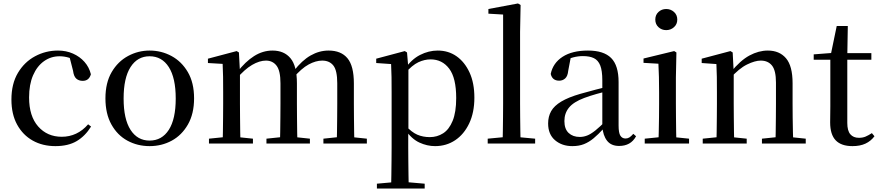

<svg xmlns="http://www.w3.org/2000/svg" viewBox="-20 -829 5081 1109"><path d="M300 15Q226 15 169 -17Q112 -49 79 -109Q46 -169 46 -254Q46 -345 83.5 -408Q121 -471 182.5 -504Q244 -537 315 -537Q362 -537 401.5 -519.5Q441 -502 468 -471.5Q495 -441 505 -400Q494 -362 458 -362Q435 -362 420.5 -375Q406 -388 402 -420L379 -510L434 -469Q404 -488 377.5 -496Q351 -504 324 -504Q274 -504 234 -475.5Q194 -447 171 -394Q148 -341 148 -266Q148 -158 200.5 -98.5Q253 -39 337 -39Q381 -39 419.5 -57Q458 -75 489 -111L506 -98Q472 -43 423 -14Q374 15 300 15Z M844 15Q774 15 716 -16.5Q658 -48 623.5 -110Q589 -172 589 -261Q589 -351 625 -412.5Q661 -474 719.5 -505.5Q778 -537 844 -537Q912 -537 970.5 -505.5Q1029 -474 1065 -412.5Q1101 -351 1101 -261Q1101 -172 1065.5 -110Q1030 -48 972 -16.5Q914 15 844 15ZM844 -17Q915 -17 955 -79Q995 -141 995 -260Q995 -379 955 -441.5Q915 -504 844 -504Q774 -504 734 -441.5Q694 -379 694 -260Q694 -141 734 -79Q774 -17 844 -17Z M1187 0V-28L1295 -39H1336L1441 -28V0ZM1266 0Q1267 -25 1267.5 -66Q1268 -107 1268.5 -152Q1269 -197 1269 -230V-296Q1269 -347 1268.5 -385Q1268 -423 1266 -460L1181 -465V-490L1347 -534L1360 -526L1366 -413V-410V-230Q1366 -197 1366.5 -152Q1367 -107 1367.5 -66Q1368 -25 1369 0ZM1519 0V-28L1624 -39H1667L1770 -28V0ZM1597 0Q1598 -25 1598.5 -65.5Q1599 -106 1599.5 -151Q1600 -196 1600 -230V-348Q1600 -420 1577.5 -449.5Q1555 -479 1516 -479Q1479 -479 1436 -454Q1393 -429 1345 -373L1337 -412H1350Q1397 -473 1447.5 -505Q1498 -537 1554 -537Q1621 -537 1658 -492.5Q1695 -448 1695 -348V-230Q1695 -196 1695.5 -151Q1696 -106 1696.5 -65.5Q1697 -25 1698 0ZM1848 0V-28L1952 -39H1995L2099 -28V0ZM1925 0Q1926 -25 1926.5 -65.5Q1927 -106 1927.5 -151Q1928 -196 1928 -230V-348Q1928 -422 1905.5 -450.5Q1883 -479 1841 -479Q1804 -479 1762.5 -456.5Q1721 -434 1673 -378L1663 -419H1677Q1724 -480 1774 -508.5Q1824 -537 1878 -537Q1950 -537 1987 -492.5Q2024 -448 2024 -347V-230Q2024 -196 2024.5 -151Q2025 -106 2025.5 -65.5Q2026 -25 2027 0Z M2157 260V232L2268 222H2318L2433 232V260ZM2239 260Q2240 223 2240.5 182Q2241 141 2241.5 99.5Q2242 58 2242 23V-293Q2242 -344 2241.5 -383.5Q2241 -423 2239 -459L2153 -465V-490L2318 -534L2331 -526L2338 -443L2339 -437V-78L2338 -67V23Q2338 57 2338.5 98.5Q2339 140 2339.5 181.5Q2340 223 2341 260ZM2493 15Q2447 15 2402.5 -5.5Q2358 -26 2321 -79H2308L2323 -103Q2358 -65 2390.5 -51Q2423 -37 2463 -37Q2505 -37 2539.5 -59Q2574 -81 2594.5 -131Q2615 -181 2615 -263Q2615 -379 2574.5 -432.5Q2534 -486 2467 -486Q2432 -486 2396.5 -469.5Q2361 -453 2319 -405L2307 -429H2317Q2356 -486 2406 -511.5Q2456 -537 2508 -537Q2570 -537 2617 -504Q2664 -471 2692 -410.5Q2720 -350 2720 -265Q2720 -179 2690 -116Q2660 -53 2609 -19Q2558 15 2493 15Z M2797 0V-28L2913 -39H2953L3071 -28V0ZM2883 0Q2884 -33 2884.5 -72.5Q2885 -112 2885.5 -153Q2886 -194 2886 -230V-745L2801 -750V-777L2972 -809L2987 -800L2984 -644V-230Q2984 -194 2984.5 -153Q2985 -112 2985.5 -72.5Q2986 -33 2987 0Z M3286 15Q3226 15 3186 -19Q3146 -53 3146 -116Q3146 -156 3163.5 -187Q3181 -218 3222 -242.5Q3263 -267 3332 -287Q3373 -299 3420 -311Q3467 -323 3507 -333V-308Q3467 -298 3426.5 -286.5Q3386 -275 3354 -263Q3293 -240 3266.5 -207.5Q3240 -175 3240 -130Q3240 -84 3264.5 -61Q3289 -38 3329 -38Q3350 -38 3371 -46Q3392 -54 3419 -75.5Q3446 -97 3483 -135L3493 -86H3466Q3436 -53 3409 -30.5Q3382 -8 3353 3.5Q3324 15 3286 15ZM3556 14Q3510 14 3486.5 -16Q3463 -46 3459 -98V-101V-365Q3459 -421 3447 -451Q3435 -481 3410.5 -493Q3386 -505 3347 -505Q3319 -505 3290.5 -497.5Q3262 -490 3228 -472L3277 -499L3262 -420Q3259 -389 3244.5 -376Q3230 -363 3210 -363Q3170 -363 3161 -402Q3174 -465 3229.5 -501Q3285 -537 3376 -537Q3467 -537 3510 -494Q3553 -451 3553 -355V-104Q3553 -61 3563.5 -45Q3574 -29 3593 -29Q3605 -29 3615 -35Q3625 -41 3638 -56L3654 -42Q3638 -13 3613.5 0.5Q3589 14 3556 14Z M3704 0V-28L3813 -39H3853L3960 -28V0ZM3783 0Q3784 -25 3785 -66Q3786 -107 3786.5 -152Q3787 -197 3787 -230V-294Q3787 -345 3786 -384.5Q3785 -424 3783 -461L3697 -466V-491L3874 -534L3887 -526L3884 -382V-230Q3884 -197 3884.5 -152Q3885 -107 3885.5 -66Q3886 -25 3887 0ZM3828 -655Q3802 -655 3783.5 -672Q3765 -689 3765 -716Q3765 -743 3783.5 -760Q3802 -777 3828 -777Q3854 -777 3873 -760Q3892 -743 3892 -716Q3892 -689 3873 -672Q3854 -655 3828 -655Z M4039 0V-28L4147 -39H4188L4293 -28V0ZM4118 0Q4119 -25 4119.5 -66Q4120 -107 4120.5 -152Q4121 -197 4121 -230V-295Q4121 -346 4120.5 -384.5Q4120 -423 4118 -459L4033 -465V-490L4199 -534L4212 -526L4218 -410V-409V-230Q4218 -197 4218.5 -152Q4219 -107 4219.5 -66Q4220 -25 4221 0ZM4381 0V-28L4487 -39H4529L4634 -28V0ZM4459 0Q4460 -25 4460.5 -65.5Q4461 -106 4461.5 -151Q4462 -196 4462 -230V-352Q4462 -422 4439 -450.5Q4416 -479 4374 -479Q4341 -479 4295 -456.5Q4249 -434 4197 -376L4190 -412H4201Q4256 -480 4309 -508.5Q4362 -537 4415 -537Q4482 -537 4520 -492.5Q4558 -448 4558 -348V-230Q4558 -196 4558.5 -151Q4559 -106 4560 -65.5Q4561 -25 4562 0Z M4825 -484V-522H5013V-484ZM4904 15Q4839 15 4807 -18.5Q4775 -52 4775 -122Q4775 -147 4775.5 -167Q4776 -187 4776 -215V-484H4680V-515L4797 -524L4778 -510L4813 -679H4877L4874 -506V-495V-119Q4874 -74 4891.5 -53.5Q4909 -33 4941 -33Q4963 -33 4979.5 -40Q4996 -47 5016 -60L5031 -42Q5010 -14 4979 0.5Q4948 15 4904 15Z"/></svg>

Font: Noto Serif JP ExtraLight Medium
Style: Regular
Weight: 500
Version: Version 2.003-H1;hotconv 1.1.1;makeotfexe 2.6.0